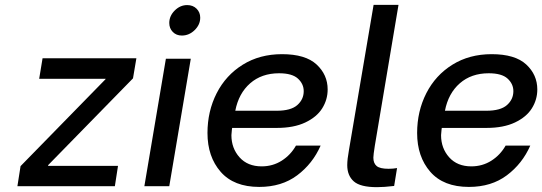

<svg xmlns="http://www.w3.org/2000/svg" viewBox="-20 -770 2242 794"><path d="M65 -83 416 -442 417 -444H142L156 -529H544L530 -446L179 -87V-84H468L455 0H52Z M666 -527H769L680 0H577ZM680 -675Q680 -704 702.5 -726.5Q725 -749 754 -749Q778 -749 793 -734Q808 -719 808 -697Q808 -668 785 -645.5Q762 -623 732 -623Q709 -623 694.5 -638Q680 -653 680 -675Z M838 -220Q838 -310 876 -384.5Q914 -459 984 -502.5Q1054 -546 1146 -546Q1243 -546 1289 -503.5Q1335 -461 1335 -400Q1335 -358 1312.5 -322Q1290 -286 1242.5 -263.5Q1195 -241 1125 -241H940L939 -234Q937 -218 937 -211Q937 -157 970.5 -119.5Q1004 -82 1062 -82Q1108 -82 1145 -105.5Q1182 -129 1204 -168H1306Q1273 -93 1209 -45Q1145 3 1052 3Q947 3 892.5 -59.5Q838 -122 838 -220ZM1124 -312Q1183 -312 1209.5 -335.5Q1236 -359 1236 -393Q1236 -423 1212 -445Q1188 -467 1134 -467Q1062 -467 1014.5 -425.5Q967 -384 953 -312Z M1416 -87Q1416 -111 1423 -149L1525 -750H1628L1530 -167Q1524 -129 1524 -118Q1524 -95 1537.5 -83.5Q1551 -72 1587 -72Q1606 -72 1622 -75L1610 -1Q1568 4 1539 4Q1470 4 1443 -20Q1416 -44 1416 -87Z M1705 -220Q1705 -310 1743 -384.5Q1781 -459 1851 -502.5Q1921 -546 2013 -546Q2110 -546 2156 -503.5Q2202 -461 2202 -400Q2202 -358 2179.5 -322Q2157 -286 2109.5 -263.5Q2062 -241 1992 -241H1807L1806 -234Q1804 -218 1804 -211Q1804 -157 1837.5 -119.5Q1871 -82 1929 -82Q1975 -82 2012 -105.5Q2049 -129 2071 -168H2173Q2140 -93 2076 -45Q2012 3 1919 3Q1814 3 1759.5 -59.5Q1705 -122 1705 -220ZM1991 -312Q2050 -312 2076.5 -335.5Q2103 -359 2103 -393Q2103 -423 2079 -445Q2055 -467 2001 -467Q1929 -467 1881.5 -425.5Q1834 -384 1820 -312Z"/></svg>

Font: Be Vietnam Medium
Style: Italic
Weight: 500
Italic angle: -9.444°
Designer: Gabriel Lam
Foundry: TypeRant
Version: Version 3.000